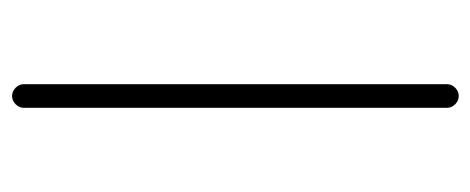

<svg xmlns="http://www.w3.org/2000/svg" viewBox="-256 -426 796 325"><g transform="rotate(-90 142.5 -263.0)"><path d="M123 95V-621Q123 -629 129 -635Q135 -641 143 -641Q151 -641 157 -635Q163 -629 163 -621V95Q163 103 157 109Q151 115 143 115Q135 115 129 109Q123 103 123 95Z"/></g></svg>

Font: Hoogli Light
Style: Regular
Weight: 300
Designer: Anand Singh Naorem
Foundry: Brand New Type
Version: Version 1.00 b007